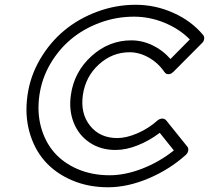

<svg xmlns="http://www.w3.org/2000/svg" viewBox="-20 -751 875 804"><path d="M95.2 -352.1Q106.4 -432.1 147.5 -502.4Q188.5 -572.8 248.5 -622.8Q308.6 -672.9 386.7 -701.9Q464.8 -731 547.9 -731Q630.9 -731 706.3 -697Q781.7 -663.1 830.1 -605Q835.9 -598.1 835 -588.4Q834 -578.6 827.1 -571.8L706.1 -450.2Q702.1 -446.3 697 -443.1Q691.9 -439.9 683.1 -440.4Q674.3 -440.9 668 -450.2Q641.6 -488.3 602.3 -510.3Q563 -532.2 522.9 -532.2Q450.2 -532.2 394.3 -481.4Q338.4 -430.7 327.1 -354Q315.9 -275.9 357.2 -224.4Q398.4 -172.9 471.2 -172.9Q509.3 -172.9 555.7 -192.9Q602.1 -212.9 640.1 -247.1Q648.9 -253.9 658.7 -254.4Q668.5 -254.9 675.8 -247.1L764.2 -137.2Q770 -129.9 768.1 -119.9Q766.1 -109.9 758.8 -103Q689.9 -41 602.1 -3.9Q514.2 33.2 432.1 33.2Q349.6 33.2 280.8 3.7Q211.9 -25.9 167.2 -76.9Q122.6 -127.9 103 -199.5Q83.5 -271 95.2 -352.1ZM145 -352.1Q134.8 -281.2 151.6 -219.2Q168.5 -157.2 207 -112.8Q245.6 -68.4 305.7 -42.7Q365.7 -17.1 439 -17.1Q503.9 -17.1 575.7 -44.9Q647.5 -72.8 708 -121.1L648.9 -194.8Q605 -161.6 556.4 -142.3Q507.8 -123 463.9 -123Q401.9 -123 355.7 -153.8Q309.6 -184.6 288.6 -237.5Q267.6 -290.5 276.9 -354Q290.5 -450.2 363.3 -516.1Q436 -582 529.8 -582Q575.7 -582 618.9 -561.3Q662.1 -540.5 693.8 -503.9L774.9 -585.9Q731.4 -629.9 669.2 -655.5Q606.9 -681.2 541 -681.2Q466.8 -681.2 398.2 -655.8Q329.6 -630.4 277.3 -586.7Q225.1 -543 189.9 -482.2Q154.8 -421.4 145 -352.1Z"/></svg>

Font: Trueno Bold Outline
Style: Italic
Weight: 700
Width: 6
Designer: Julieta Ulanovsky
Foundry: Julieta Ulanovsky
Version: Version 3.001b | FøM Fix